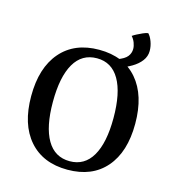

<svg xmlns="http://www.w3.org/2000/svg" viewBox="-101 -731 751 829"><g transform="rotate(15 275.0 -317.0)"><path d="M275 13Q165 13 103.5 -57.5Q42 -128 42 -254Q42 -381 103.5 -452Q165 -523 275 -523Q385 -523 446 -452Q507 -381 507 -254Q507 -128 446 -57.5Q385 13 275 13ZM275 -25Q341 -25 375.5 -84Q410 -143 410 -254Q410 -366 375.5 -425.5Q341 -485 275 -485Q208 -485 173.5 -425.5Q139 -366 139 -254Q139 -143 173.5 -84Q208 -25 275 -25ZM373 -469 360 -504Q391 -515 403 -530Q415 -545 415 -564Q415 -577 409.5 -591.5Q404 -606 394 -617Q401 -622 412.5 -628Q424 -634 437.5 -640Q451 -646 460 -647Q471 -636 478.5 -615.5Q486 -595 486 -574Q486 -550 471 -530Q456 -510 430.5 -495Q405 -480 373 -469Z"/></g></svg>

Font: Arima Medium
Style: Regular
Weight: 500
Designer: Joana Correia and Natanael Gama
Foundry: NDISCOVER
Version: Version 1.101;gftools[0.9.23]